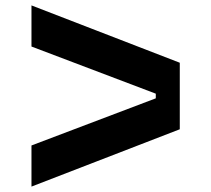

<svg xmlns="http://www.w3.org/2000/svg" viewBox="-20 -709 790 718"><path d="M97.7 -11.2V-165L562.6 -341.3V-358.7L97.7 -535V-688.8L652.3 -474.4V-225.6Z"/></svg>

Font: Martian Mono SemiExpanded
Style: Regular
Weight: 400
Width: 6
Monospace: yes
Designer: Roman Shamin
Foundry: Evil Martians
Version: Version 1.000